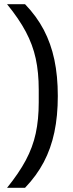

<svg xmlns="http://www.w3.org/2000/svg" viewBox="-20 -802 346 914"><path d="M99.2 -782Q154.2 -725 188.3 -660.1Q222.4 -595.2 238.8 -517.9Q255.2 -440.6 255.2 -345Q255.2 -249.8 238.8 -172.3Q222.4 -94.8 188.3 -30.1Q154.2 34.6 99.2 92H13.6Q69.8 22.6 102.8 -39.2Q135.8 -101 150.1 -167Q164.4 -233 164.4 -314.6V-375.4Q164.4 -457.4 150.1 -523.2Q135.8 -589 102.8 -651.1Q69.8 -713.2 13.6 -782Z"/></svg>

Font: Mozilla Headline ExtraLight
Style: Regular
Weight: 200
Designer: Studio DRAMA
Foundry: Studio DRAMA
Version: Version 1.000